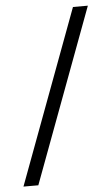

<svg xmlns="http://www.w3.org/2000/svg" viewBox="-52 -750 455 785"><g transform="rotate(-5 175.5 -357.0)"><path d="M338.9 -713.9 73.2 0H12.2L277.8 -713.9Z"/></g></svg>

Font: Droid Sans TV
Style: Regular
Weight: 300
Version: Version 1.00